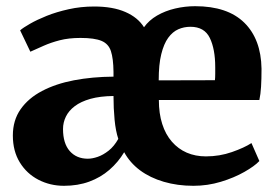

<svg xmlns="http://www.w3.org/2000/svg" viewBox="-20 -589 896 620"><path d="M186.5 11Q142 11 104.2 -8.5Q66.5 -28 44 -64.5Q21.5 -101 21.5 -151.5Q21.5 -200.5 46.5 -236.2Q71.5 -272 115.8 -295.2Q160 -318.5 219 -329.8Q278 -341 346.5 -341.5V-357.5Q346 -400 338.2 -423.8Q330.5 -447.5 307.8 -457Q285 -466.5 240 -466.5Q202 -466.5 173 -459Q144 -451.5 121 -441.2Q98 -431 78 -422L45 -491Q54.5 -499.5 76.8 -512.2Q99 -525 130.8 -537.8Q162.5 -550.5 201.8 -559.2Q241 -568 284 -568Q344.5 -568 385 -550.2Q425.5 -532.5 445 -501Q461 -523.5 487.2 -538.8Q513.5 -554 545.5 -561.5Q577.5 -569 610 -569Q714.5 -569 768.8 -515.8Q823 -462.5 824.5 -367Q824.5 -333.5 823 -309Q821.5 -284.5 817.5 -266H493Q493 -222.5 503.8 -188.8Q514.5 -155 535 -131.5Q555.5 -108 583.2 -96Q611 -84 645 -84Q689 -84 729 -98Q769 -112 792 -127L817.5 -69Q802 -52.5 769 -33.8Q736 -15 693.2 -2Q650.5 11 604.5 11Q553 11 508.8 -2Q464.5 -15 432 -39.2Q399.5 -63.5 381 -97.5Q361.5 -65 333.2 -40.5Q305 -16 268.2 -2.5Q231.5 11 186.5 11ZM492.5 -329.5 674 -330Q675 -338 675 -350.8Q675 -363.5 675 -372Q675 -430.5 657.5 -466.5Q640 -502.5 595 -502.5Q574 -502.5 555.8 -494.5Q537.5 -486.5 523.2 -467Q509 -447.5 500.8 -414.2Q492.5 -381 492.5 -329.5ZM263.5 -76.5Q278 -76.5 295.5 -82.5Q313 -88.5 330.8 -102.5Q348.5 -116.5 362 -140.5Q353.5 -166 350 -202.5Q346.5 -239 346.5 -279Q303 -278.5 272 -269.8Q241 -261 221.5 -246.2Q202 -231.5 192.8 -212.5Q183.5 -193.5 183.5 -172.5Q183.5 -126 205.2 -101.2Q227 -76.5 263.5 -76.5Z"/></svg>

Font: Merriweather 20pt ExtraBold
Style: Regular
Weight: 800
Version: Version 2.100